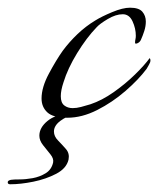

<svg xmlns="http://www.w3.org/2000/svg" viewBox="-99 -298 411 499"><path d="M76 8Q39 8 24 -6Q9 -20 9 -42Q9 -71 28 -106.5Q47 -142 64 -166Q81 -189 102.5 -209.5Q124 -230 149 -245Q165 -255 192.5 -266.5Q220 -278 239 -278Q262 -278 271 -267.5Q280 -257 280 -242Q280 -230 276 -217.5Q272 -205 267 -194Q264 -188 258 -185.5Q252 -183 252 -187Q252 -192 253 -196Q254 -200 254 -205Q254 -224 245.5 -242.5Q237 -261 220 -261Q202 -261 181 -248.5Q160 -236 152 -227Q126 -200 101.5 -160Q77 -120 66 -84Q59 -63 59 -48Q59 -31 68 -24Q77 -17 90 -17Q100 -17 111.5 -20Q123 -23 136 -27Q166 -37 196.5 -58.5Q227 -80 252 -104.5Q277 -129 290 -147Q292 -145 292 -141Q292 -136 288 -129.5Q284 -123 282 -119Q261 -91 227 -61.5Q193 -32 153.5 -12Q114 8 76 8ZM-72.4 180.9Q-78.9 180.9 -78.9 175.9Q-78.9 172.5 -75.1 170.8Q-71.3 169.2 -69.1 169.2Q-63.7 168.3 -48 168.3Q-32.4 168.3 -14 165Q4.4 161.6 19.6 152.3Q34.7 143.1 39 124.6Q41.2 114.5 32 103.1Q22.8 91.7 13.1 79.5Q3.3 67.3 3.3 54.7Q3.3 33.7 24.4 16.4Q45.5 -0.8 75.8 -0.8H97.5Q74.7 3.4 58 16Q41.2 28.6 41.2 43.8Q41.2 56.4 52 67.3Q62.8 78.3 72.6 89.6Q82.3 101 79.1 117Q73.7 139.7 47.2 153.6Q20.6 167.5 -12.3 174.2Q-45.3 180.9 -72.4 180.9Z"/></svg>

Font: Italianno
Style: Regular
Weight: 400
Designer: Robert E. Leuschke
Foundry: Robert E. Leuschke
Version: Version 1.100; ttfautohint (v1.8.3)